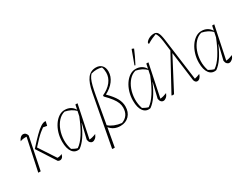

<svg xmlns="http://www.w3.org/2000/svg" viewBox="-73 -1404 2946 2263"><g transform="rotate(-30 1399.5 -272.0)"><path d="M167 -262Q239 -342 288.5 -391Q338 -440 372.5 -462Q407 -484 431 -484Q434 -484 437 -484Q440 -484 443 -483L430 -426L379 -435Q353 -417 328 -396Q303 -375 272.5 -343.5Q242 -312 199 -265L347 -39Q381 -38 411 -54Q406 -27 392 -12.5Q378 2 359 2Q346 2 332 -6ZM63 0 156 -437Q128 -438 108 -435Q88 -432 69 -424Q78 -450 96 -466.5Q114 -483 134 -483Q171 -483 185 -437L96 0Z M624 2Q562 15 525.5 -33Q489 -81 489 -175Q489 -237 506 -293Q523 -349 552.5 -392.5Q582 -436 620 -461Q658 -486 700 -486Q788 -486 831 -414L844 -478H873L781 -36Q822 -39 872 -60Q860 -28 840 -11.5Q820 5 801 5Q783 5 769.5 -9Q756 -23 752 -51L800 -250L798 -251Q757 -156 714.5 -94Q672 -32 624 2ZM538 -50Q556 -40 574 -31.5Q592 -23 611 -18Q716 -87 814 -334L828 -400Q775 -452 691 -469Q641 -456 602.5 -413.5Q564 -371 542 -310.5Q520 -250 518 -182Q516 -114 538 -50Z M961 195 958 188 1087 -498Q1110 -622 1153.5 -678.5Q1197 -735 1269 -735Q1319 -735 1348 -704.5Q1377 -674 1377 -621Q1377 -554 1333 -495.5Q1289 -437 1214 -399Q1285 -328 1314.5 -274.5Q1344 -221 1344 -164Q1344 -87 1299 -39.5Q1254 8 1180 8Q1090 8 1037 -58L992 195ZM1106 -451 1041 -82Q1070 -56 1114 -38Q1158 -20 1211 -14Q1314 -52 1314 -166Q1314 -199 1301.5 -231.5Q1289 -264 1259.5 -303Q1230 -342 1180 -392V-408Q1260 -444 1303.5 -500Q1347 -556 1347 -622Q1347 -666 1334 -699Q1300 -709 1266 -709Q1231 -709 1191 -698Q1172 -679 1157.5 -648.5Q1143 -618 1131 -570Q1119 -522 1106 -451Z M1589 2Q1527 15 1490.5 -33Q1454 -81 1454 -175Q1454 -237 1471 -293Q1488 -349 1517.5 -392.5Q1547 -436 1585 -461Q1623 -486 1665 -486Q1753 -486 1796 -414L1809 -478H1838L1746 -36Q1787 -39 1837 -60Q1825 -28 1805 -11.5Q1785 5 1766 5Q1748 5 1734.5 -9Q1721 -23 1717 -51L1765 -250L1763 -251Q1722 -156 1679.5 -94Q1637 -32 1589 2ZM1503 -50Q1521 -40 1539 -31.5Q1557 -23 1576 -18Q1681 -87 1779 -334L1793 -400Q1740 -452 1656 -469Q1606 -456 1567.5 -413.5Q1529 -371 1507 -310.5Q1485 -250 1483 -182Q1481 -114 1503 -50ZM1688 -524 1677 -528 1744 -710 1748 -714 1773 -703Q1757 -663 1735.5 -618.5Q1714 -574 1688 -524Z M1880 0 1881 -9 2132 -469 2115 -603Q2109 -646 2102 -671Q2095 -696 2079 -723Q2048 -712 2017 -697.5Q1986 -683 1956 -664H1949V-684Q1966 -709 1997 -724Q2028 -739 2062 -739Q2096 -739 2113 -710.5Q2130 -682 2140 -608L2216 -37Q2250 -43 2288 -60Q2281 -32 2264 -14Q2247 4 2227 4Q2200 4 2189 -32L2137 -431L1911 0Z M2485 2Q2423 15 2386.5 -33Q2350 -81 2350 -175Q2350 -237 2367 -293Q2384 -349 2413.5 -392.5Q2443 -436 2481 -461Q2519 -486 2561 -486Q2649 -486 2692 -414L2705 -478H2734L2642 -36Q2683 -39 2733 -60Q2721 -28 2701 -11.5Q2681 5 2662 5Q2644 5 2630.5 -9Q2617 -23 2613 -51L2661 -250L2659 -251Q2618 -156 2575.5 -94Q2533 -32 2485 2ZM2399 -50Q2417 -40 2435 -31.5Q2453 -23 2472 -18Q2577 -87 2675 -334L2689 -400Q2636 -452 2552 -469Q2502 -456 2463.5 -413.5Q2425 -371 2403 -310.5Q2381 -250 2379 -182Q2377 -114 2399 -50Z"/></g></svg>

Font: Piazzolla Thin
Style: Italic
Weight: 100
Italic angle: -11.3°
Designer: Juan Pablo del Peral
Foundry: Huerta Tipografica
Version: Version 1.330